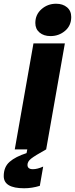

<svg xmlns="http://www.w3.org/2000/svg" viewBox="-59 -799 401 1027"><path d="M188 0H20L120 -567H288ZM130 -676Q130 -721 163 -750Q196 -779 241 -779Q277 -779 299.5 -760Q322 -741 322 -708Q322 -662 289 -634Q256 -606 211 -606Q175 -606 152.5 -625Q130 -644 130 -676ZM-39 143Q-39 94 -7.5 66.5Q24 39 83 20L87 0H188Q127 34 107.5 49.5Q88 65 88 83Q88 106 117 106Q141 106 172 92L154 195Q112 208 70 208Q-39 208 -39 143Z"/></svg>

Font: Open Sauce Sans Black Italic
Style: Regular
Weight: 900
Italic angle: -10°
Designer: Alfredo Marco Pradil
Foundry: Creative Sauce Fz LLC
Version: Version 1.477